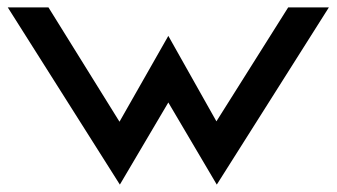

<svg xmlns="http://www.w3.org/2000/svg" viewBox="-20 -471 912 519"><path d="M304 28 435 -194 566 28 869 -451H759L565 -143L435 -374L303 -142L111 -451H1Z"/></svg>

Font: Charger Pro
Style: BlkExt
Weight: 900
Designer: Jasper
Foundry: Cannot Into Space Fonts
Version: Version 1.09